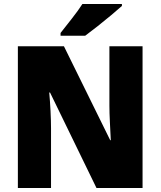

<svg xmlns="http://www.w3.org/2000/svg" viewBox="-20 -947 809 967"><path d="M698 0H466L232 -481H228Q232 -438 234.5 -387.5Q237 -337 237 -300V0H70V-714H302L535 -241H538Q536 -283 533.5 -331Q531 -379 531 -414V-714H698ZM594 -917Q574 -899 540.5 -871Q507 -843 471 -814.5Q435 -786 409 -767H285V-781Q310 -813 342 -853.5Q374 -894 395 -927H594Z"/></svg>

Font: Noto Sans Gujarati SemiCondensed Black
Style: Regular
Weight: 900
Width: 4
Designer: Jelle Bosma - Monotype Design Team, Universal Thirst
Foundry: Monotype Imaging Inc.
Version: Version 2.106; ttfautohint (v1.8.4.7-5d5b)